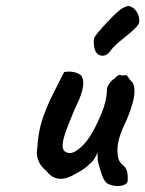

<svg xmlns="http://www.w3.org/2000/svg" viewBox="-20 -613 485 641"><path d="M308 -70Q306 -76 306 -87.5Q306 -99 306 -104Q302 -95 296 -84.5Q290 -74 284 -70Q261 -47 238 -36Q206 -16 183 -16Q155 -16 135 -42Q103 -68 103 -104Q103 -109 105 -123Q107 -160 115.5 -194Q124 -228 148 -281L178 -341L194 -372Q199 -374 210 -374Q226 -374 240 -368Q254 -362 255 -352Q258 -348 258 -337Q258 -305 231 -252L223 -233Q205 -190 197 -166Q189 -142 189 -126Q189 -110 201 -105Q206 -102 213 -102Q233 -102 261.5 -133Q290 -164 320 -237Q334 -271 337 -307Q335 -318 343 -331Q351 -344 364 -352Q368 -358 375 -361.5Q382 -365 384 -361L400 -362Q403 -363 409.5 -353Q416 -343 419 -341Q429 -333 429 -309Q429 -276 405 -218Q386 -178 379.5 -156.5Q373 -135 372 -115Q372 -94 375.5 -82.5Q379 -71 393 -59Q409 -48 406 -7Q404 0 395 4Q386 8 373 8Q351 8 336 -2Q327 -11 321.5 -25.5Q316 -40 308 -70ZM293 -475 294 -485Q296 -494 337 -538Q378 -582 392 -587Q400 -592 407 -593Q420 -593 432.5 -579Q445 -565 445 -542Q445 -533 433.5 -521Q422 -509 396 -488Q360 -460 351 -446Q338 -427 323 -427Q293 -427 293 -475Z"/></svg>

Font: Caveat
Style: Bold
Weight: 700
Designer: Pablo Impallari
Foundry: Pablo Impallari
Version: Version 1.500; ttfautohint (v1.6)